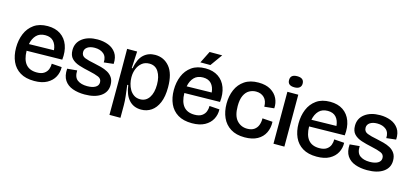

<svg xmlns="http://www.w3.org/2000/svg" viewBox="-67 -1204 3984 1854"><g transform="rotate(15 1925.0 -277.5)"><path d="M281 13Q195 13 139.5 -21Q84 -55 57 -115Q30 -175 30 -253Q30 -329 56 -392.5Q82 -456 136 -494.5Q190 -533 273 -533Q350 -533 402 -498Q454 -463 477 -400.5Q500 -338 491 -256L136 -250Q139 -73 284 -73Q331 -73 357.5 -91.5Q384 -110 394 -137.5Q404 -165 403 -192L504 -185Q506 -132 482 -87Q458 -42 408 -14.5Q358 13 281 13ZM273 -442Q217 -442 184.5 -408.5Q152 -375 141 -318L390 -323Q385 -378 356 -410Q327 -442 273 -442Z M785 13Q718 13 665 -6Q612 -25 583 -68Q554 -111 559 -184L657 -193Q654 -125 690.5 -98Q727 -71 788 -71Q840 -71 870 -88.5Q900 -106 900 -138Q900 -174 866 -188.5Q832 -203 771 -216Q713 -228 665.5 -243.5Q618 -259 590 -288.5Q562 -318 562 -372Q562 -446 620 -489.5Q678 -533 772 -533Q830 -533 879 -514Q928 -495 956.5 -453.5Q985 -412 981 -345L885 -334Q888 -392 854 -420Q820 -448 766 -448Q720 -448 693 -429.5Q666 -411 666 -380Q666 -341 703 -326.5Q740 -312 800 -301Q834 -294 870 -284.5Q906 -275 936.5 -258.5Q967 -242 986 -213.5Q1005 -185 1005 -140Q1005 -69 946.5 -28Q888 13 785 13Z M1069 141 1070 -301 1069 -519H1169L1160 -351H1168Q1186 -448 1232.5 -490.5Q1279 -533 1347 -533Q1435 -533 1491 -466Q1547 -399 1547 -262Q1547 -169 1521 -108Q1495 -47 1450.5 -17Q1406 13 1350 13Q1274 13 1228 -38Q1182 -89 1170 -184H1160Q1168 -122 1173.5 -73.5Q1179 -25 1179 15V141ZM1315 -81Q1372 -81 1404.5 -129Q1437 -177 1437 -260Q1437 -338 1406 -387.5Q1375 -437 1315 -437Q1270 -437 1240 -412Q1210 -387 1195 -349Q1180 -311 1180 -270V-261Q1180 -234 1187.5 -202.5Q1195 -171 1211 -143.5Q1227 -116 1253 -98.5Q1279 -81 1315 -81Z M1858 13Q1772 13 1716.5 -21Q1661 -55 1634 -115Q1607 -175 1607 -253Q1607 -329 1633 -392.5Q1659 -456 1713 -494.5Q1767 -533 1850 -533Q1927 -533 1979 -498Q2031 -463 2054 -400.5Q2077 -338 2068 -256L1713 -250Q1716 -73 1861 -73Q1908 -73 1934.5 -91.5Q1961 -110 1971 -137.5Q1981 -165 1980 -192L2081 -185Q2083 -132 2059 -87Q2035 -42 1985 -14.5Q1935 13 1858 13ZM1850 -442Q1794 -442 1761.5 -408.5Q1729 -375 1718 -318L1967 -323Q1962 -378 1933 -410Q1904 -442 1850 -442ZM1886 -576H1786L1846 -696H1972Z M2384 13Q2300 13 2244 -22Q2188 -57 2160.5 -118Q2133 -179 2133 -257Q2133 -334 2160 -396.5Q2187 -459 2242 -496Q2297 -533 2380 -533Q2454 -533 2502 -504.5Q2550 -476 2572 -430.5Q2594 -385 2590 -332L2493 -322Q2493 -381 2461.5 -412Q2430 -443 2380 -443Q2344 -443 2312.5 -425.5Q2281 -408 2262 -368Q2243 -328 2243 -262Q2243 -164 2284 -119Q2325 -74 2387 -74Q2431 -74 2457.5 -93Q2484 -112 2495 -143Q2506 -174 2505 -209L2607 -202Q2610 -141 2586 -92Q2562 -43 2511.5 -15Q2461 13 2384 13Z M2671 0V-519H2780V0ZM2725 -578Q2657 -578 2657 -633Q2657 -689 2725 -689Q2793 -689 2793 -633Q2793 -607 2775.5 -592.5Q2758 -578 2725 -578Z M3105 13Q3019 13 2963.5 -21Q2908 -55 2881 -115Q2854 -175 2854 -253Q2854 -329 2880 -392.5Q2906 -456 2960 -494.5Q3014 -533 3097 -533Q3174 -533 3226 -498Q3278 -463 3301 -400.5Q3324 -338 3315 -256L2960 -250Q2963 -73 3108 -73Q3155 -73 3181.5 -91.5Q3208 -110 3218 -137.5Q3228 -165 3227 -192L3328 -185Q3330 -132 3306 -87Q3282 -42 3232 -14.5Q3182 13 3105 13ZM3097 -442Q3041 -442 3008.5 -408.5Q2976 -375 2965 -318L3214 -323Q3209 -378 3180 -410Q3151 -442 3097 -442Z M3609 13Q3542 13 3489 -6Q3436 -25 3407 -68Q3378 -111 3383 -184L3481 -193Q3478 -125 3514.5 -98Q3551 -71 3612 -71Q3664 -71 3694 -88.5Q3724 -106 3724 -138Q3724 -174 3690 -188.5Q3656 -203 3595 -216Q3537 -228 3489.5 -243.5Q3442 -259 3414 -288.5Q3386 -318 3386 -372Q3386 -446 3444 -489.5Q3502 -533 3596 -533Q3654 -533 3703 -514Q3752 -495 3780.5 -453.5Q3809 -412 3805 -345L3709 -334Q3712 -392 3678 -420Q3644 -448 3590 -448Q3544 -448 3517 -429.5Q3490 -411 3490 -380Q3490 -341 3527 -326.5Q3564 -312 3624 -301Q3658 -294 3694 -284.5Q3730 -275 3760.5 -258.5Q3791 -242 3810 -213.5Q3829 -185 3829 -140Q3829 -69 3770.5 -28Q3712 13 3609 13Z"/></g></svg>

Font: Bricolage Grotesque 48pt Medium
Style: Regular
Weight: 500
Designer: Mathieu Triay
Foundry: Atelier Triay
Version: Version 1.000; ttfautohint (v1.8.4.7-5d5b);gftools[0.9.32]